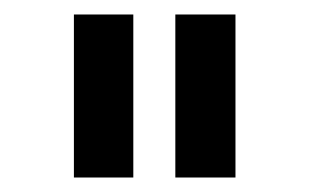

<svg xmlns="http://www.w3.org/2000/svg" viewBox="-20 -774 429 265"><path d="M82 -754H164V-529H82ZM222 -754H305V-529H222Z"/></svg>

Font: Khand Medium
Style: Regular
Weight: 500
Designer: Devanagari: Sanchit Sawaria, Jyotish Sonowal; Latin: Satya Rajpurohit
Foundry: Indian Type Foundry
Version: Version 1.100;PS 1.0;hotconv 1.0.78;makeotf.lib2.5.61930; tt